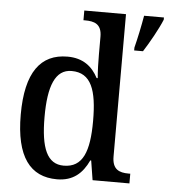

<svg xmlns="http://www.w3.org/2000/svg" viewBox="-54 -809 762 867"><g transform="rotate(5 327.0 -375.0)"><path d="M236 10C309 10 351 -28 379 -88H383L397 0H564V-44H556C514 -44 482 -56 482 -115V-760H293V-716H301C341 -716 376 -707 376 -649V-570C376 -536 377 -493 380 -461H375C349 -511 307 -546 236 -546C115 -546 48 -460 48 -267C48 -75 115 10 236 10ZM533 -613V-600H573C600 -642 637 -708 654 -750V-760H564C556 -713 544 -656 533 -613ZM261 -54C186 -54 156 -124 156 -266C156 -406 186 -483 260 -483C349 -483 376 -406 376 -267C376 -128 348 -54 261 -54Z"/></g></svg>

Font: Noto Serif Myanmar SemiCondensed Medium
Style: Regular
Weight: 500
Width: 4
Designer: Ben Mitchell and the Monotype Design Team
Foundry: Monotype Imaging Inc.
Version: Version 2.106